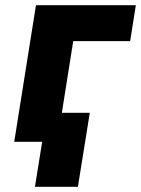

<svg xmlns="http://www.w3.org/2000/svg" viewBox="-20 -548 545 742"><path d="M35 0H143L115 174H281L327 -112H219L263 -389H483L505 -528H119Z"/></svg>

Font: Asimov Pro
Style: UltObl
Weight: 900
Designer: Google
Version: Version 2.000980; 2014